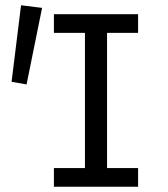

<svg xmlns="http://www.w3.org/2000/svg" viewBox="-20 -710 640 730"><path d="M185 0V-71H303V-585H185V-656H505V-585H387V-71H505V0ZM81 -389 24 -399 60 -690 140 -680Z"/></svg>

Font: Source Code Variable
Style: Regular
Weight: 400
Monospace: yes
Designer: Paul D. Hunt, Teo Tuominen
Foundry: Adobe Systems Incorporated
Version: Version 1.010;hotconv 1.0.106;makeotfexe 2.5.65593